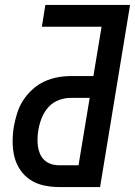

<svg xmlns="http://www.w3.org/2000/svg" viewBox="-20 -755 545 775"><path d="M219 0Q187 0 157 -6.5Q127 -13 102.5 -29Q78 -45 61.5 -69.5Q45 -94 38 -123Q31 -152 31 -183Q31 -214 36 -245Q41 -272 49.5 -299Q58 -326 73.5 -350Q89 -374 111 -394Q133 -414 159 -426Q185 -438 212.5 -443Q240 -448 267 -448H357L390 -647H149L163 -735H505L384 0ZM218 -88H297L342 -360H266Q242 -360 217.5 -351Q193 -342 175.5 -322.5Q158 -303 148.5 -279Q139 -255 135 -231Q132 -214 131.5 -197.5Q131 -181 133 -165Q135 -149 141.5 -134Q148 -119 159.5 -108.5Q171 -98 186 -93Q201 -88 218 -88Z"/></svg>

Font: Iosevka Term Curly SmBd Obl
Style: Regular
Weight: 600
Italic angle: -9°
Designer: Belleve Invis
Foundry: Belleve Invis
Version: Version 32.3.0